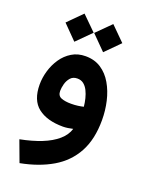

<svg xmlns="http://www.w3.org/2000/svg" viewBox="-161 -689 787 1033"><g transform="rotate(20 232.0 -172.0)"><path d="M303.1 -610.3 222.6 -530.2 303.1 -449.1 383.7 -530.2ZM138.3 -610.3 58.5 -530.2 138.3 -449.1 219.6 -530.2ZM422.8 -103.7Q422.8 -158.7 410.7 -210.9Q398.7 -263 374.2 -305.2Q349.8 -347.4 312.2 -372.2Q274.7 -397 223.3 -397Q178.9 -397 144.9 -376.3Q110.8 -355.6 87.9 -321.9Q65 -288.2 53.4 -248.4Q41.7 -208.5 41.7 -170.1Q41.7 -79.7 93.5 -39.3Q145.3 1.1 236.8 1.1Q249.1 1.1 264.4 -1.1Q279.7 -3.4 293.3 -6.6Q282.2 30.5 248.2 60Q214.1 89.6 161.2 110.7Q108.2 131.7 40 145L84.7 265.4Q189.7 245.3 265.5 200.7Q341.4 156 382.1 81.3Q422.8 6.6 422.8 -103.7ZM235.6 -129.6Q200.7 -129.6 178.9 -138.3Q157.2 -147 157.2 -175Q157.2 -192 162.9 -214Q168.7 -236 182.9 -252.5Q197 -269 222.3 -269Q243.4 -269 258.3 -257.4Q273.1 -245.7 282.9 -226.3Q292.6 -206.9 298.3 -183.9Q304.1 -160.8 306.2 -138Q293.1 -134.6 274.8 -132.1Q256.5 -129.6 235.6 -129.6Z"/></g></svg>

Font: Vazirmatn NL
Style: Regular
Weight: 400
Designer: Saber Rastikerdar
Foundry: Saber Rastikerdar
Version: Version 33.003